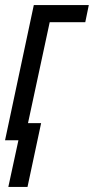

<svg xmlns="http://www.w3.org/2000/svg" viewBox="-24 -556 372 761"><path d="M85 185 139 -68H87L173 -468H314L328 -536H110L-4 0H49L9 185Z"/></svg>

Font: Noto Sans Display Condensed
Style: Italic
Weight: 400
Width: 3
Designer: Monotype Design team
Foundry: Monotype Imaging Inc.
Version: 1.000